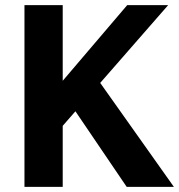

<svg xmlns="http://www.w3.org/2000/svg" viewBox="-20 -731 700 751"><path d="M75.7 0V-710.9H225.3V-415L477.5 -710.9H637.7L225.3 -238.8V0ZM475.6 0 241.5 -345 339.8 -452.1 660.2 0Z"/></svg>

Font: RobotoFlex
Style: Regular
Weight: 400
Designer: Berlow after Robertson
Foundry: Google
Version: Version 2.136